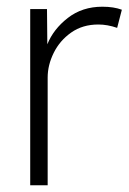

<svg xmlns="http://www.w3.org/2000/svg" viewBox="-20 -552 383 572"><path d="M70 0V-525H120L121 -420Q139 -465 182 -498.5Q225 -532 285 -532Q319 -532 343 -523L329 -469Q300 -479 273 -479Q226 -479 192 -455Q158 -431 140 -394.5Q122 -358 122 -321V0Z"/></svg>

Font: Readex Pro ExtraLight
Style: Regular
Weight: 200
Designer: Bonnie Shaver-Troup, Thomas Jockin
Foundry: Lexend
Version: Version 1.203; ttfautohint (v1.8.3)